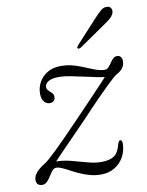

<svg xmlns="http://www.w3.org/2000/svg" viewBox="-78 -723 605 788"><g transform="rotate(-10 224.0 -329.0)"><path d="M93.5 -62.5Q107.5 -78 127 -98.2Q146.5 -118.5 176.2 -148.8Q206 -179 249.5 -224Q291.5 -269 320.8 -298.8Q350 -328.5 368.8 -346.8Q387.5 -365 398.2 -374.2Q409 -383.5 414.5 -386.5Q431 -395 439.8 -407.2Q448.5 -419.5 448.5 -435Q448.5 -446 443 -452.8Q437.5 -459.5 428 -459.5Q419.5 -459.5 413.5 -454.8Q407.5 -450 402.5 -443Q397.5 -436 392.5 -429Q387.5 -422 382 -417.2Q376.5 -412.5 369.5 -412.5Q355.5 -412.5 340.2 -417.2Q325 -422 308.5 -429Q292 -436 274 -443Q256 -450 236 -454.8Q216 -459.5 193.5 -459.5Q161.5 -459.5 138.2 -446Q115 -432.5 102.5 -410.2Q90 -388 90 -362Q90 -340.5 99.5 -328.8Q109 -317 123.5 -317Q134 -317 140 -323Q146 -329 146 -339Q146 -345 143.5 -350.5Q141 -356 134 -361Q126 -368 122.5 -373.2Q119 -378.5 119 -384Q119 -399 134.5 -407.8Q150 -416.5 179 -416.5Q198.5 -416.5 225.5 -411.2Q252.5 -406 281.2 -399.5Q310 -393 335 -388Q360 -383 375 -383L375.5 -398Q369 -389 349.8 -368Q330.5 -347 298.5 -313.8Q266.5 -280.5 221.5 -233.5Q183 -193 155.2 -165Q127.5 -137 108.5 -118.8Q89.5 -100.5 77.5 -90.2Q65.5 -80 58.5 -76Q41.5 -65.5 30.8 -55.5Q20 -45.5 15 -35.8Q10 -26 10 -17Q10 -4.5 16.5 1.8Q23 8 34.5 8Q44 8 51.5 2Q59 -4 65 -13Q71 -22 76.8 -30.8Q82.5 -39.5 88.5 -45.5Q94.5 -51.5 102 -51.5Q112.5 -51.5 126.2 -45.5Q140 -39.5 156.5 -30.5Q173 -21.5 192.5 -12.8Q212 -4 233.8 2Q255.5 8 280 8Q312 8 336.5 -6.8Q361 -21.5 374.8 -46.5Q388.5 -71.5 389 -100.5Q389 -109 387 -113Q385 -117 381 -117Q378 -117 375.5 -114Q373 -111 370.5 -104Q362 -68 343 -55.2Q324 -42.5 290.5 -42.5Q263 -42.5 232 -51.2Q201 -60 168 -68.5Q135 -77 103 -77ZM364.5 -624.5Q382.5 -644.5 396.2 -656Q410 -667.5 424 -665.5Q435.5 -664 439.5 -655.2Q443.5 -646.5 440 -636.5Q435.5 -624.5 423.5 -614.5Q411.5 -604.5 395 -593.5L287 -519Q284 -517.5 280.2 -516.8Q276.5 -516 275 -518.5Q272 -521 274 -524.5Q276 -528 279 -531.5Z"/></g></svg>

Font: Fraunces ExtraLight
Style: Italic
Weight: 250
Italic angle: -16°
Version: Version 1.000;[b76b70a41]